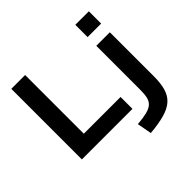

<svg xmlns="http://www.w3.org/2000/svg" viewBox="-224 -957 1404 1404"><g transform="rotate(-45 478.0 -255.0)"><path d="M77 0V-730H220V-123H600V0ZM549 107Q609 102 647 92.5Q685 83 705 65Q725 47 732 17.5Q739 -12 739 -59V-513H879V-59Q879 15 864.5 65Q850 115 815 146.5Q780 178 720 195Q660 212 570 220ZM739 -603V-730H879V-603Z"/></g></svg>

Font: M PLUS 1
Style: Bold
Weight: 700
Designer: Coji Morishita
Foundry: UNDERFOREST DESIGN
Version: Version 1.001